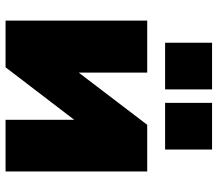

<svg xmlns="http://www.w3.org/2000/svg" viewBox="-66 -717 783 691"><g transform="rotate(90 325.5 -371.5)"><path d="M350.1 -574.2V-743.2H518.1V-574.2ZM133.8 -574.2V-743.2H301.8V-574.2ZM54.2 0V-509.8H241.2V-263.2L429.2 -509.8H597.2V0H411.1V-247.1L222.2 0Z"/></g></svg>

Font: Mulish ExtraBlack
Style: Regular
Weight: 1000
Designer: Vernon Adams
Foundry: Vernon Adams
Version: Version 3.603; ttfautohint (v1.8.3)